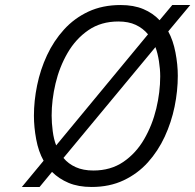

<svg xmlns="http://www.w3.org/2000/svg" viewBox="-20 -732 777 764"><path d="M67 12 153.5 -92.5Q133 -129 124 -177.8Q115 -226.5 115 -271.5Q115 -331 127.8 -393Q140.5 -455 167 -512Q193.5 -569 234.5 -614.2Q275.5 -659.5 331.8 -685.8Q388 -712 460 -712Q512 -712 550.5 -695.8Q589 -679.5 615 -651.5L665.5 -712H737L649.5 -607Q669 -571.5 678.2 -523.2Q687.5 -475 687.5 -430.5Q687.5 -370.5 674.8 -308Q662 -245.5 635.5 -188.2Q609 -131 568.5 -86Q528 -41 472 -14.5Q416 12 344.5 12Q292 12 253.2 -4.2Q214.5 -20.5 187 -48L137.5 12ZM203.5 -153.5 569 -595.5Q549 -619.5 520.2 -633Q491.5 -646.5 451 -646.5Q382 -646.5 331.8 -612Q281.5 -577.5 249 -521.5Q216.5 -465.5 201 -399.8Q185.5 -334 185.5 -272Q185.5 -243 189.8 -210.2Q194 -177.5 203.5 -153.5ZM351.5 -53.5Q420.5 -53.5 470.8 -87.8Q521 -122 553.5 -178Q586 -234 601.8 -299.8Q617.5 -365.5 617.5 -428Q617.5 -456.5 612.5 -488.5Q607.5 -520.5 598.5 -544.5L232.5 -103.5Q252 -80 281.5 -66.8Q311 -53.5 351.5 -53.5Z"/></svg>

Font: Overpass Light
Style: Italic
Weight: 300
Italic angle: -10°
Designer: Delve Withrington, Dave Bailey, Thomas Jockin
Foundry: Delve Fonts LLC
Version: Version 4.000; ttfautohint (v1.8.3)